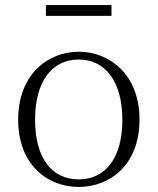

<svg xmlns="http://www.w3.org/2000/svg" viewBox="-20 -727 625 761"><path d="M292 14C414 14 533 -72 533 -253C533 -433 413 -522 292 -522C171 -522 52 -433 52 -253C52 -72 170 14 292 14ZM292 -16C185 -16 119 -101 119 -252C119 -403 185 -491 292 -491C398 -491 465 -403 465 -252C465 -101 398 -16 292 -16ZM162 -664H422V-707H162Z"/></svg>

Font: Noto Serif CJK HK ExtraLight
Style: Regular
Weight: 200
Designer: Ryoko NISHIZUKA 西塚涼子 (kana & ideographs); Frank Grießhammer (Latin, Greek & Cyrillic); Wenlong ZHANG 张文龙 (bopomofo); San
Foundry: Adobe
Version: Version 2.001;hotconv 1.1.0;makeotfexe 2.6.0